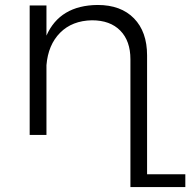

<svg xmlns="http://www.w3.org/2000/svg" viewBox="-20 -546 770 777"><path d="M575.2 159.2H730V210.9H507.8V-306.2Q507.8 -380.4 466.8 -422.1Q425.8 -463.9 352.1 -463.9Q272 -462.4 223.4 -413.6Q174.8 -364.7 168 -282.2V0H100.1V-523.9H168V-401.9Q222.2 -524.4 375 -525.9Q469.2 -525.9 522.2 -471.7Q575.2 -417.5 575.2 -321.8Z"/></svg>

Font: Montserrat arm Light
Style: Regular
Weight: 300
Designer: Julieta Ulanovsky
Foundry: Julieta Ulanovsky
Version: Version 6.000;PS 006.000;hotconv 1.0.88;makeotf.lib2.5.64775